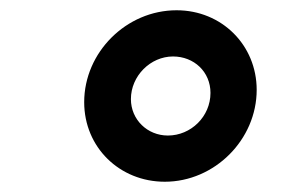

<svg xmlns="http://www.w3.org/2000/svg" viewBox="-20 -777 576 374"><path d="M301 -423C398 -423 480 -505 480 -602C480 -689 412 -757 324 -757C226 -757 144 -675 144 -578C144 -490 213 -423 301 -423ZM307 -513C267 -513 235 -544 235 -584C235 -629 273 -667 317 -667C358 -667 390 -637 390 -596C390 -550 352 -513 307 -513Z"/></svg>

Font: Plus Jakarta Sans
Style: Bold Italic
Weight: 700
Italic angle: -8°
Designer: Gumpita Rahayu
Foundry: Tokotype
Version: Version 2.071;gftools[0.9.30]